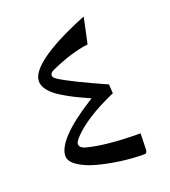

<svg xmlns="http://www.w3.org/2000/svg" viewBox="-120 -729 725 817"><g transform="rotate(-20 242.0 -320.5)"><path d="M166.5 -114.7C148.9 -120.1 140.1 -130.4 144 -144C146 -149.4 150.4 -155.8 156.7 -163.1C198.2 -208.5 265.1 -251 356.9 -291C356 -310.5 355 -324.2 354.5 -332C256.8 -375.5 189.9 -408.2 153.8 -431.2C139.2 -440.4 134.8 -449.7 141.1 -459.5C143.6 -463.9 148.4 -467.3 155.8 -470.7C216.8 -498.5 273.9 -516.1 327.1 -523.4L349.6 -627.9C351.1 -633.3 351.6 -637.2 351.6 -639.6C349.6 -639.2 346.7 -638.2 342.8 -636.7C166.5 -564.9 78.6 -499 78.6 -445.8C78.6 -424.8 91.8 -404.3 111.3 -387.2C120.6 -378.4 133.3 -369.1 149.4 -359.9C180.7 -340.3 208.5 -327.1 252 -307.6L264.6 -301.8L252.9 -294.4C134.3 -219.7 75.7 -156.2 75.7 -108.9C75.7 -92.3 85.9 -77.1 106.9 -63C127.9 -48.8 154.3 -37.1 186.5 -28.8C251 -11.2 327.6 -1 394.5 -1C402.8 -1 407.2 -5.4 407.7 -19.5L409.7 -90.3C305.2 -90.8 224.1 -98.6 166.5 -114.7Z"/></g></svg>

Font: Sahel Light
Style: Regular
Weight: 300
Foundry: Saber Rastikerdar (saber.rastikerdar@gmail.com)
Version: Version 3.4.0